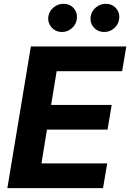

<svg xmlns="http://www.w3.org/2000/svg" viewBox="-20 -966 669 986"><path d="M17.8 0 138.5 -727.3H628.6L607.2 -600.5H271L242.5 -427.2H553.6L532.3 -300.4H221.2L192.8 -126.8H530.5L509.2 0ZM516 -801.8Q481.9 -801.8 461.1 -826Q440.3 -850.1 446 -883.2Q450.6 -909.8 472.8 -928.1Q495 -946.4 522.7 -946.4Q556.8 -946.4 576.9 -922.6Q596.9 -898.8 591.3 -865.1Q587.4 -838.8 565.5 -820.3Q543.7 -801.8 516 -801.8ZM298.7 -801.8Q264.9 -801.8 244.1 -826.2Q223.4 -850.5 228.7 -883.2Q233.3 -909.8 255.5 -928.1Q277.7 -946.4 305.4 -946.4Q339.5 -946.4 359.6 -922.6Q379.6 -898.8 373.9 -865.1Q370 -838.8 348.2 -820.3Q326.3 -801.8 298.7 -801.8Z"/></svg>

Font: Karasuma Gothic
Style: Bold Italic
Weight: 700
Italic angle: 9.39998°
Designer: Rasmus Andersson / Ryoko Nishizuka
Foundry: Genbu
Version: Version 1.00